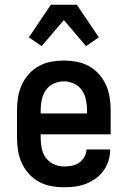

<svg xmlns="http://www.w3.org/2000/svg" viewBox="-20 -784 540 812"><path d="M250 8Q223 8 196 3Q169 -2 145 -15Q121 -28 102.5 -48.5Q84 -69 72.5 -94Q61 -119 56.5 -146Q52 -173 52 -200V-320Q52 -347 56.5 -374Q61 -401 72.5 -426Q84 -451 102.5 -471.5Q121 -492 145 -505Q169 -518 196 -523Q223 -528 250 -528Q277 -528 304 -523Q331 -518 355 -505Q379 -492 397.5 -471.5Q416 -451 427.5 -426Q439 -401 443.5 -374Q448 -347 448 -320V-216H152V-200Q152 -178 156.5 -156Q161 -134 174 -116.5Q187 -99 207.5 -89.5Q228 -80 250 -80Q267 -80 283.5 -83Q300 -86 314 -95.5Q328 -105 336.5 -120Q345 -135 346 -152H446Q446 -128 439 -105Q432 -82 418 -62.5Q404 -43 384.5 -29Q365 -15 343 -6.5Q321 2 297 5Q273 8 250 8ZM348 -304V-320Q348 -342 343 -364Q338 -386 325.5 -403.5Q313 -421 292.5 -430.5Q272 -440 250 -440Q228 -440 207.5 -430.5Q187 -421 174.5 -403.5Q162 -386 157 -364Q152 -342 152 -320V-304ZM156 -589 102 -626 195 -764H305L398 -626L344 -589L250 -699Z"/></svg>

Font: Iosevka Term Curly Semibold
Style: Regular
Weight: 600
Designer: Belleve Invis
Foundry: Belleve Invis
Version: Version 32.3.0